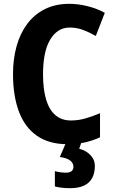

<svg xmlns="http://www.w3.org/2000/svg" viewBox="-20 -744 600 1004"><path d="M345 -600Q311 -600 285 -583Q259 -566 240.5 -533.5Q222 -501 213.5 -456Q205 -411 205 -355Q205 -278 221 -224Q237 -170 269.5 -142Q302 -114 351 -114Q389 -114 426 -124.5Q463 -135 503 -152V-26Q464 -8 422.5 1Q381 10 332 10Q236 10 172.5 -34.5Q109 -79 78.5 -161.5Q48 -244 48 -356Q48 -436 67 -503.5Q86 -571 123.5 -620.5Q161 -670 216 -697Q271 -724 342 -724Q389 -724 438.5 -711.5Q488 -699 528 -677L481 -556Q448 -575 414.5 -587.5Q381 -600 345 -600ZM476 125Q476 161 462 187Q448 213 419.5 226.5Q391 240 347 240Q322 240 302 237.5Q282 235 267 231V151Q281 155 296.5 157Q312 159 325 159Q343 159 353.5 151.5Q364 144 364 128Q364 109 347 95.5Q330 82 293 77L326 0H406L394 34Q416 39 434.5 51.5Q453 64 464.5 82Q476 100 476 125Z"/></svg>

Font: Noto Sans Display SemiCondensed
Style: Regular
Weight: 400
Width: 4
Version: Version 2.003